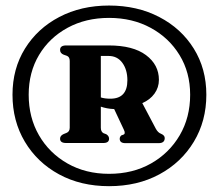

<svg xmlns="http://www.w3.org/2000/svg" viewBox="-20 -782 770 676"><path d="M364 -126.5Q264.5 -126.5 187.8 -168.2Q111 -210 67.5 -283Q24 -356 24 -448.5Q24 -540 68 -611Q112 -682 188.8 -722.2Q265.5 -762.5 364 -762.5Q463 -762.5 540.5 -722.2Q618 -682 662.2 -611Q706.5 -540 706.5 -448.5Q706.5 -356 662.5 -283Q618.5 -210 541.2 -168.2Q464 -126.5 364 -126.5ZM364 -170Q447.5 -170 511.8 -206.5Q576 -243 612.8 -305.8Q649.5 -368.5 649.5 -448.5Q649.5 -527 612.2 -588Q575 -649 510.5 -684Q446 -719 364 -719Q282 -719 218 -684.2Q154 -649.5 117.5 -588.5Q81 -527.5 81 -448.5Q81 -368.5 117.2 -305.8Q153.5 -243 217.5 -206.5Q281.5 -170 364 -170ZM539.5 -501Q539.5 -474 523.8 -452.2Q508 -430.5 481 -419L528.5 -329Q536 -315 547 -311Q560 -305.5 560 -296Q560 -278 538.5 -278H421.5Q401.5 -278 401.5 -293.5Q401.5 -300.5 407.5 -305.5L413.5 -307.5Q423.5 -310.5 416 -325.5L382 -398Q368 -398.5 356.5 -400.8Q345 -403 335 -406.5V-332.5Q335 -318 344.5 -313L354 -309.5Q364 -303.5 364 -293.5Q364 -278.5 343.5 -278.5H213Q191.5 -278.5 191.5 -293.5Q191.5 -304.5 204 -310L214 -314Q225.5 -318.5 225.5 -332.5V-567.5Q225.5 -581.5 215.5 -585.5L204 -589.5Q191.5 -594.5 191.5 -606.5Q191.5 -622 213 -622H363Q448.5 -622 494 -588Q539.5 -554 539.5 -501ZM335 -585V-439Q348.5 -434.5 368.5 -434.5Q428.5 -434.5 428.5 -499.5Q428.5 -536.5 410.8 -560.8Q393 -585 362.5 -585Z"/></svg>

Font: Fraunces 9pt
Style: Bold
Weight: 700
Version: Version 1.000;[b76b70a41]